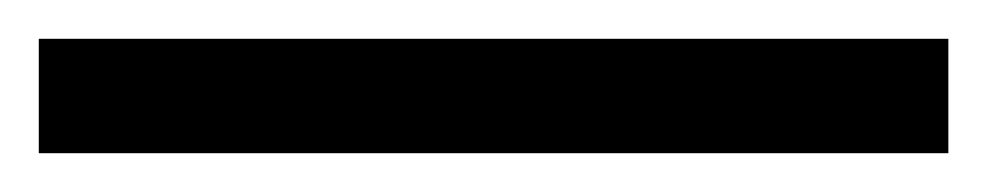

<svg xmlns="http://www.w3.org/2000/svg" viewBox="-25 -839 509 99"><path d="M-5 -760H464V-819H-5Z"/></svg>

Font: Noto Serif Lao Black
Style: Regular
Weight: 900
Designer: Monotype Design Team
Foundry: Monotype Imaging Inc.
Version: Version 2.003